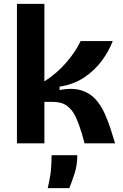

<svg xmlns="http://www.w3.org/2000/svg" viewBox="-20 -736 632 986"><path d="M67 0V-716H208V-318Q272 -359 320 -414.5Q368 -470 394 -525H559Q539 -473 502.5 -423.5Q466 -374 412 -338Q358 -302 286 -291V-274Q353 -286 397.5 -272Q442 -258 470 -227Q498 -196 516 -156.5Q534 -117 547 -77L571 0H414L401 -48Q386 -98 369 -135Q352 -172 324 -192.5Q296 -213 249 -213H208V0ZM225 230Q240 167 242.5 126.5Q245 86 245 61H377Q377 112 363 155Q349 198 336 230Z"/></svg>

Font: Bricolage Grotesque 12pt Bricolage Grotesque 10pt Regular
Style: Bold
Weight: 700
Designer: Mathieu Triay
Foundry: Atelier Triay
Version: Version 1.001; ttfautohint (v1.8.4.7-5d5b);gftools[0.9.33.de